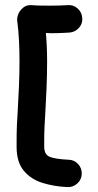

<svg xmlns="http://www.w3.org/2000/svg" viewBox="-20 -721 394 774"><path d="M311.5 -649.4Q314 -627 298.8 -609.4Q283.7 -591.8 260.7 -589.8Q248 -588.9 235.6 -588.4Q223.1 -587.9 210.4 -587.4Q199.2 -586.9 187.7 -587.2Q176.3 -587.4 165 -587.9Q167.5 -559.6 168.7 -531.2Q169.9 -502.9 169.9 -474.6Q169.9 -420.4 167.7 -367.9Q165.5 -315.4 162.6 -264.6Q160.6 -232.9 159.7 -214.4Q158.7 -195.8 158.4 -178Q158.2 -160.2 158.2 -129.9Q158.2 -97.7 180.9 -88.6Q203.6 -79.6 256.3 -77.1Q279.3 -76.7 294.9 -59.6Q310.5 -42.5 309.6 -19.5Q308.6 3.4 291.5 18.8Q274.4 34.2 251.5 33.2Q198.2 30.8 151.6 16.4Q105 2 75.9 -32.7Q46.9 -67.4 46.9 -129.9Q46.9 -159.7 47.1 -179.2Q47.4 -198.7 48.3 -219.2Q49.3 -239.7 51.3 -271.5Q54.2 -321.8 56.4 -373Q58.6 -424.3 58.6 -474.6Q58.6 -516.1 56.6 -556.9Q54.7 -597.7 49.3 -638.2Q47.9 -650.4 54.4 -665.5Q61 -680.7 75 -691.4Q88.9 -702.1 108.9 -700.2Q126.5 -698.7 144.3 -698.5Q162.1 -698.2 181.2 -698.2Q200.2 -698.2 217.8 -698.7Q235.4 -699.2 252 -700.2Q274.9 -702.6 292.2 -687.5Q309.6 -672.4 311.5 -649.4Z"/></svg>

Font: Mikhak SemiBold
Style: Regular
Weight: 600
Designer: Amin Abedi
Version: Version 3.3